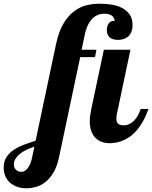

<svg xmlns="http://www.w3.org/2000/svg" viewBox="-227 -769 823 1039"><path d="M77.1 -534.2Q92.3 -603 118.7 -645.3Q145 -687.5 177 -710.4Q209 -733.4 243.9 -741.2Q278.8 -749 311 -749Q340.8 -749 372.8 -744.6Q404.8 -740.2 430.7 -727.5Q456.5 -714.8 473.4 -692.4Q490.2 -669.9 490.2 -633.8Q490.2 -611.3 483.6 -595.9Q477.1 -580.6 466.1 -571Q455.1 -561.5 440.7 -557.4Q426.3 -553.2 411.1 -553.2Q399.9 -553.2 389.2 -555.7Q378.4 -558.1 370.1 -564Q361.8 -569.8 356.4 -580.3Q351.1 -590.8 351.1 -606.9Q351.1 -615.7 353.3 -624.3Q355.5 -632.8 359.9 -639.9Q364.3 -647 370.6 -651.4Q377 -655.8 384.8 -655.8Q387.2 -655.8 389.6 -655.8Q392.1 -655.8 393.1 -654.8Q392.1 -675.3 377.2 -685.1Q362.3 -694.8 337.9 -694.8Q314 -694.8 295.9 -685.3Q277.8 -675.8 265.1 -659.9Q252.4 -644 244.4 -623.8Q236.3 -603.5 231.9 -582L214.8 -500H294.9L287.1 -460H207L92.8 80.1Q82 132.3 62 165.3Q42 198.2 17.6 217Q-6.8 235.8 -33.2 242.9Q-59.6 250 -83 250Q-110.4 250 -133.1 242.2Q-155.8 234.4 -172.4 220Q-189 205.6 -198 184.8Q-207 164.1 -207 138.2Q-207 104.5 -191.9 81.3Q-176.8 58.1 -152.3 41.7Q-127.9 25.4 -96.9 13.9Q-65.9 2.4 -34.2 -7.8ZM-41 24.9Q-64.9 32.2 -85.2 42.2Q-105.5 52.2 -120.4 64.5Q-135.3 76.7 -143.6 90.8Q-151.9 105 -151.9 121.1Q-151.9 133.8 -147 141.6Q-142.1 149.4 -135.5 153.8Q-128.9 158.2 -122.1 159.7Q-115.2 161.1 -110.8 161.1Q-103.5 161.1 -95.2 157Q-86.9 152.8 -79.1 143.6Q-71.3 134.3 -64.5 119.4Q-57.6 104.5 -53.2 83ZM576.2 -179.2Q562 -138.7 544.7 -108.9Q527.3 -79.1 508.5 -58.6Q489.7 -38.1 470 -25.4Q450.2 -12.7 431.6 -5.9Q413.1 1 396.2 3.4Q379.4 5.9 366.2 5.9Q343.8 5.9 324.2 -1Q304.7 -7.8 290 -22.5Q275.4 -37.1 267.1 -59.6Q258.8 -82 258.8 -113.8Q258.8 -127.4 261 -143.8Q263.2 -160.2 267.1 -179.2L335 -500H479L407.2 -160.2Q404.8 -151.9 403.8 -143.8Q402.8 -135.7 402.8 -127.9Q402.8 -106.9 412.8 -98.9Q422.9 -90.8 443.8 -90.8Q458.5 -90.8 472.4 -97.4Q486.3 -104 498 -115.7Q509.8 -127.4 519 -143.8Q528.3 -160.2 534.2 -179.2Z"/></svg>

Font: Lobster
Style: Regular
Weight: 400
Designer: Pablo Impallari
Foundry: Pablo Impallari
Version: Version 1.007; ttfautohint (v1.1) -l 8 -r 50 -G 50 -x 14 -D 